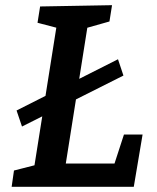

<svg xmlns="http://www.w3.org/2000/svg" viewBox="-20 -722 607 742"><path d="M44 -295 436 -493 457 -430 65 -233ZM459 -202H531L497 0H25L34 -63L128 -87L111 -69L200 -630L213 -611L125 -634L135 -697L413 -702L403 -639L304 -611L320 -631L230 -63L217 -90H438L416 -70Z"/></svg>

Font: Bitter Thin SemiBold
Style: Italic
Weight: 600
Italic angle: -9°
Version: Version 2.002